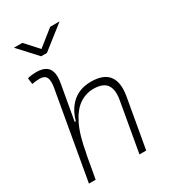

<svg xmlns="http://www.w3.org/2000/svg" viewBox="-223 -1049 1031 1160"><g transform="rotate(-30 293.0 -469.0)"><path d="M399.4 0 460 -344.2Q463.9 -366.7 463.9 -385.7Q463.9 -424.3 447.3 -447.8Q421.9 -482.4 355 -482.4Q302.7 -482.4 257.3 -451.7Q211.9 -420.9 177.2 -349.6Q142.6 -278.3 122.6 -156.2L125 -175.3L93.8 0H46.9L153.3 -604Q157.2 -625.5 157.2 -641.6Q157.2 -662.1 151.4 -674.8Q140.6 -697.8 104.5 -697.8Q91.3 -697.8 77.9 -696.5Q64.5 -695.3 51.3 -692.4L45.9 -734.9Q60.5 -739.3 75.4 -741Q90.3 -742.7 105.5 -742.7Q168.9 -742.7 191.4 -709.5Q206.1 -688 206.1 -652.3Q206.1 -632.8 201.7 -608.9L158.7 -365.7H166.5Q188 -442.9 238 -485.1Q288.1 -527.3 364.7 -527.3Q511.7 -527.3 511.7 -394.5Q511.7 -370.1 506.3 -340.3L446.3 0ZM181.6 -810.5 64.9 -937.5H123.5L205.1 -847.7L317.9 -937.5H383.3L221.7 -810.5Z"/></g></svg>

Font: CaskaydiaCove NF ExtraLight
Style: Italic
Weight: 200
Italic angle: -10°
Designer: Aaron Bell
Foundry: Saja Typeworks
Version: Version 2111.001; VTT 6.35;Nerd Fonts 3.2.1